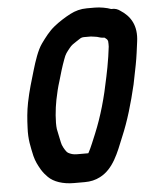

<svg xmlns="http://www.w3.org/2000/svg" viewBox="-60 -744 798 999"><g transform="rotate(-5 339.5 -244.0)"><path d="M473.6 -694.5H431.6C398.8 -694.5 370.4 -686.5 344.1 -672.9C317.5 -659.4 280 -635.7 256.2 -616C227.3 -592.9 204.3 -561.8 183.3 -532.8C159.8 -500.5 141.5 -443.7 128.5 -400.2C112.2 -345.3 96.3 -294.3 84 -233C75 -187.9 71.8 -145.7 70.2 -103.1C66.7 -40.3 77.4 -1.2 87.4 46C95.2 76.6 105.3 95 119.3 119.8C132.2 140.2 139.8 148.2 152.7 161.5C180.3 189.2 228.3 205.5 285 205.5H342C372.1 205.5 398.2 199.7 422.9 186.8C494.6 150.1 524 67 555.1 -9.4C591 -93.7 616.2 -181.8 639.2 -278.8L659.2 -379C667.3 -419.9 672.1 -462.3 676.9 -497.8C689.1 -582.5 655.4 -634 603.6 -666.7C592.9 -674.7 578.3 -681.6 557.3 -679.8C536.3 -687.9 501.1 -694.5 473.6 -694.5ZM510 -534.3C519.2 -527.4 523.8 -524.6 526.9 -514.8C527.3 -503.6 528.4 -496 527.5 -485.9C523.3 -452.4 518.4 -415.3 511.2 -379L501.6 -331C480 -222.8 454.3 -130.5 416.7 -39.6C405.7 -13.1 386.7 33.8 375.7 53.4C375 54.6 374.8 54.8 373.1 57.5C373.1 57.5 372.6 57.5 371.5 57.5H315.5C293.9 57.5 281.9 53.1 267.7 45.4L260.6 38.7C251.4 27 238.7 5.3 236 -11.5L228.7 -45.9C226.2 -56.4 223.6 -68.8 221.2 -82.2C216.3 -118.6 222.7 -186.5 232.2 -234C238.7 -266.3 246.6 -300.1 256.3 -329.7C266.6 -366.6 278.1 -404.8 291.2 -440C300.8 -468.1 308.2 -475.7 325 -496.7C335 -510 347.3 -517.9 364.5 -528.9C382.2 -540.4 388.5 -546.5 402.1 -546.5H439.1C448.9 -544.9 463.8 -543.6 471.5 -541.8C482.4 -539.2 490.7 -534.4 510 -534.3Z"/></g></svg>

Font: Smoothie
Style: SeBdIt
Weight: 600
Foundry: Cannot Into Space Fonts
Version: Version 0.8